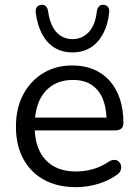

<svg xmlns="http://www.w3.org/2000/svg" viewBox="-20 -766 572 795"><path d="M295 9Q218 9 162.5 -21.5Q107 -52 76.5 -108Q46 -164 46 -242Q46 -318 76 -374.5Q106 -431 158.5 -463Q211 -495 280 -495Q329 -495 368 -478.5Q407 -462 434.5 -431Q462 -400 476.5 -356Q491 -312 491 -257Q491 -241 482 -233.5Q473 -226 456 -226H124Q128 -147 169 -104Q213 -56 295 -56Q329 -56 362.5 -65Q396 -74 428 -95Q441 -104 452 -104Q453 -104 459 -103.5Q465 -103 472 -96.5Q479 -90 480.5 -83.5Q482 -77 482 -74Q482 -67 478.5 -58Q475 -49 462 -41Q429 -17 384 -4Q339 9 295 9ZM405 -358Q389 -395 358.5 -415Q328 -435 282 -435Q231 -435 195.5 -411.5Q160 -388 142 -347Q129 -316 125 -279H421Q419 -325 405 -358ZM280 -549Q237 -549 205 -569Q173 -589 153.5 -626.5Q134 -664 128 -714Q126 -728 133 -737Q140 -746 152 -746Q163 -747 170 -740Q177 -733 179 -720Q187 -662 213.5 -633Q240 -604 280 -604Q320 -604 347.5 -633Q375 -662 381 -720Q383 -733 390.5 -740Q398 -747 408 -746Q420 -746 427 -737Q434 -728 432 -714Q427 -664 407 -626.5Q387 -589 355 -569Q323 -549 280 -549Z"/></svg>

Font: Nunito
Style: Regular
Weight: 400
Designer: Vernon Adams
Foundry: Vernon Adams
Version: Version 3.602